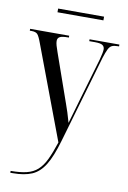

<svg xmlns="http://www.w3.org/2000/svg" viewBox="-98 -726 681 1021"><g transform="rotate(10 242.5 -216.0)"><path d="M32 226Q83 226 118 217.5Q153 209 177 187.5Q201 166 219 128.5Q237 91 256 33L67 -470Q54 -506 44.5 -516Q35 -526 13 -526H3V-536H214V-526H209Q178 -526 165.5 -519.5Q153 -513 153 -497Q153 -487 157 -472.5Q161 -458 168 -439L241 -231Q253 -197 260.5 -175.5Q268 -154 275 -133Q282 -112 291 -79Q300 -109 310 -144.5Q320 -180 330 -214L396 -440Q402 -462 404.5 -475.5Q407 -489 407 -496Q407 -511 396 -518.5Q385 -526 355 -526H324V-536H485V-526H479Q458 -526 446.5 -520.5Q435 -515 427 -498.5Q419 -482 409 -451L271 22Q246 109 217.5 155Q189 201 148.5 218.5Q108 236 46 236H32ZM131 -648V-668H379V-648Z"/></g></svg>

Font: Noto Serif Display Condensed
Style: Regular
Weight: 400
Width: 3
Designer: Monotype Design Team
Foundry: Monotype Imaging Inc.
Version: Version 2.009